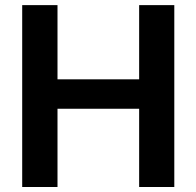

<svg xmlns="http://www.w3.org/2000/svg" viewBox="-20 -748 786 768"><path d="M68.8 0H210V-313H536.6V0H677.2V-727.5H536.6V-430.7H210V-727.5H68.8Z"/></svg>

Font: Raveo SemiBold
Style: Regular
Weight: 600
Designer: Jakub Foglar, Rasmus Andersson (Inter)
Foundry: Jakubfoglar.com
Version: Version 1.100;Glyphs 3.2.3 (3260)